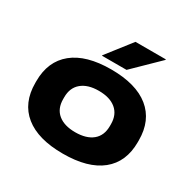

<svg xmlns="http://www.w3.org/2000/svg" viewBox="-158 -850 1025 1025"><g transform="rotate(30 355.0 -337.5)"><path d="M354.5 18Q201.5 18 120.2 -47.5Q39 -113 39 -235.5V-247Q39 -369 120.2 -435Q201.5 -501 354.5 -501Q508.5 -501 589.8 -435Q671 -369 671 -247V-235.5Q671 -113 589.8 -47.5Q508.5 18 354.5 18ZM354.5 -114Q423 -114 461 -145.2Q499 -176.5 499 -235.5V-247Q499 -305.5 461 -337.2Q423 -369 354.5 -369Q287 -369 249 -337.2Q211 -305.5 211 -247V-235.5Q211 -176.5 249 -145.2Q287 -114 354.5 -114ZM392.5 -693H579.5V-689.5L426 -539.5H275V-542.5Z"/></g></svg>

Font: Anek Latin Expanded
Style: Bold
Weight: 700
Width: 7
Designer: Yesha Goshar
Foundry: Ek Type
Version: Version 1.003